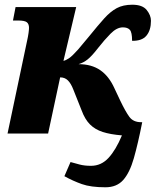

<svg xmlns="http://www.w3.org/2000/svg" viewBox="-20 -566 660 814"><path d="M427 228Q365 228 327 214.5Q289 201 253 181L279 121Q297 126 317.5 131.5Q338 137 366 137Q409 137 440 103.5Q471 70 497 8Q448 4 415.5 -6.5Q383 -17 361.5 -38.5Q340 -60 326 -98L291 -186Q281 -212 268 -225Q255 -238 235 -238L184 0H12L94 -389Q99 -411 101 -426Q103 -441 103 -448Q103 -464 94 -471.5Q85 -479 57 -479H35L46 -536H303L249 -308Q259 -310 272.5 -319Q286 -328 311 -356L357 -411Q395 -458 421.5 -487.5Q448 -517 475 -531.5Q502 -546 541 -546Q584 -546 602 -523.5Q620 -501 620 -478Q620 -438 601 -415Q582 -392 540 -393Q540 -429 530.5 -439.5Q521 -450 501 -450Q475 -450 448.5 -423Q422 -396 397 -364Q370 -329 352 -314.5Q334 -300 313 -294Q368 -294 405 -268.5Q442 -243 465 -192L490 -139Q512 -93 528.5 -70.5Q545 -48 578 -48H583Q565 43 547.5 104.5Q530 166 502.5 197Q475 228 427 228Z"/></svg>

Font: Noto Serif ExtraBold
Style: Italic
Weight: 800
Italic angle: -12°
Designer: Monotype Design Team
Foundry: Monotype Imaging Inc.
Version: Version 2.013